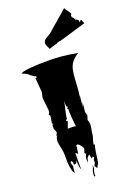

<svg xmlns="http://www.w3.org/2000/svg" viewBox="-225 -1140 1039 1445"><g transform="rotate(-20 295.0 -418.0)"><path d="M486.3 -1051.8Q489.7 -1039.6 505.4 -1021.2Q521 -1002.9 521.5 -990.2Q515.1 -988.8 515.1 -981Q515.1 -973.1 517.1 -966.8Q520 -965.3 521.7 -963.6Q523.4 -961.9 525.1 -960.4Q526.9 -959 527.3 -958Q527.8 -957 529.3 -955.1Q530.8 -953.1 531.7 -947.8L538.1 -949.2L534.7 -936L544.4 -939.5L556.2 -930.7L561 -910.2L567.9 -921.9L576.7 -925.3Q578.1 -918 590.3 -893.6L377.4 -830.1Q372.6 -829.1 370.6 -829.1Q368.7 -829.1 368.7 -830.1L347.7 -824.7L348.6 -822.3L278.3 -801.3Q277.3 -807.1 270.3 -820.1Q263.2 -833 260.5 -844Q257.8 -855 263.9 -866.5Q270 -877.9 278.6 -883.5Q287.1 -889.2 300.5 -896.2Q314 -903.3 318.8 -907.2ZM294.9 138.7Q305.2 127 305.2 115.7V96.7L314.5 81.1L305.2 70.8L294.9 85.4L286.6 46.9Q269 63 266.8 67.4Q264.6 71.8 262.7 81.5Q260.7 91.3 256.3 104L254.9 70.8Q254.9 54.7 265.6 35.6L256.3 24.9L266.6 -6.3Q266.6 -17.1 251.2 -35.4Q235.8 -53.7 225.1 -53.7L210.9 -43.5H217.8L220.7 -31.7H216.8L210.9 13.7Q205.1 13.7 201.7 8.5Q198.2 3.4 191.4 3.4V133.8Q180.7 106.9 180.7 53.2Q179.2 68.8 172.9 75Q166.5 81.1 152.3 81.1V59.6L141.6 47.4L132.8 59.6L143.6 90.8L141.6 91.8L136.7 139.6L132.8 138.7Q112.3 101.6 112.3 21V-22.5Q112.3 -37.1 104 -73.7Q95.7 -110.4 95.7 -124.5Q95.7 -138.7 99.6 -151.9Q103.5 -165 110.4 -167H102.5L114.3 -193.4L101.6 -224.6L102.5 -257.8H112.3L102.5 -269L112.3 -325.7L102.5 -336.9Q113.3 -347.7 113.3 -371.1L102.5 -473.1L112.3 -517.6L102.5 -630.4H112.3V-642.6Q105.5 -642.6 91.6 -653.1Q77.6 -663.6 69.3 -665H74.2Q57.6 -683.6 15.6 -698.7Q45.9 -721.7 248.5 -721.7Q346.7 -721.7 470.7 -698.7Q401.9 -659.7 388.7 -591.8Q382.3 -559.1 380.9 -528.3Q375.5 -417 367.7 -383.3L372.1 -392.1Q371.6 -381.8 367.7 -350.6Q363.8 -319.3 363.8 -302.7Q363.8 -303.7 367.9 -319.6Q372.1 -335.4 372.1 -343.8V-312.5Q372.1 -312.5 366.7 -268.1Q366.7 -255.9 372.1 -235.8V-264.2L374 -235.8Q374 -231.4 363.8 -200.7Q372.1 -182.1 372.1 -164.8Q372.1 -147.5 366.9 -123.5Q361.8 -99.6 361.8 -88.4Q361.8 -77.1 352.5 -49.8Q343.3 -22.5 343.3 -9.3H353Q344.2 11.2 339.1 52.2Q334 93.3 329.3 120.8Q324.7 148.4 314.5 148.4V160.6L306.2 161.6L294.9 143.6ZM256.3 -348.6 252.4 -347.7Q246.6 -347.7 246.6 -379.4V-397Q244.6 -375.5 232.7 -329.6Q220.7 -283.7 220.7 -257.8L210.9 -258.3V-246.6H220.7Q220.7 -239.7 211.7 -217.3Q202.6 -194.8 201.2 -189.9H237.8Q261.2 -189.9 265.1 -184.1Q264.2 -195.8 261.7 -217.8Q256.3 -266.1 256.3 -291.5H257.8Q254.9 -292.5 254.9 -306.9Q254.9 -321.3 256.3 -325.7L246.6 -336.9L256.3 -339.8ZM284.7 160.6Q271.5 188 274.9 216.3H265.6V194.8Q265.6 183.6 274.4 160.9Q283.2 138.2 284.7 129.4ZM363.8 -376V-371.1H368.2Q366.2 -371.1 363.8 -376ZM256.3 -6.3V-9.3H257.8Q256.3 -9.3 256.3 -6.3Z"/></g></svg>

Font: Butcherman
Style: Regular
Weight: 400
Version: Version 001.003